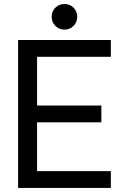

<svg xmlns="http://www.w3.org/2000/svg" viewBox="-20 -918 630 938"><path d="M475.1 -402.3H161.1V-640.6H521.5V-722.7H68.4V0H521.5V-82H161.1V-320.3H475.1ZM232.4 -835.9Q232.4 -809.6 250.5 -791.5Q268.6 -773.4 294.9 -773.4Q321.3 -773.4 339.4 -791.5Q357.4 -809.6 357.4 -835.9Q357.4 -862.3 339.4 -880.4Q321.3 -898.4 294.9 -898.4Q268.6 -898.4 250.5 -880.4Q232.4 -862.3 232.4 -835.9Z"/></svg>

Font: Giphurs
Style: Regular
Weight: 400
Version: Version 2.010